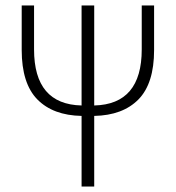

<svg xmlns="http://www.w3.org/2000/svg" viewBox="-20 -679 640 699"><path d="M277 0V-257Q173 -259 116 -317Q59 -375 59 -497V-659H104V-499Q104 -299 277 -295V-659H323V-295Q496 -299 496 -499V-659H541V-497Q541 -375 484 -317Q427 -259 323 -257V0Z"/></svg>

Font: Source Code Pro Light
Style: Regular
Weight: 300
Monospace: yes
Designer: Paul D. Hunt, Teo Tuominen
Foundry: Adobe Systems Incorporated
Version: Version 2.030;PS 1.000;hotconv 16.6.51;makeotf.lib2.5.65220